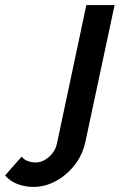

<svg xmlns="http://www.w3.org/2000/svg" viewBox="-228 -543 487 754"><path d="M-96 191Q-130 191 -159 180Q-188 169 -208 146L-143 72Q-134 84 -119 89.5Q-104 95 -88 95Q-61 95 -36 73.5Q-11 52 -4 19L111 -523H222L108 11Q97 64 65.5 104.5Q34 145 -8.5 168Q-51 191 -96 191Z"/></svg>

Font: Raleway SemiBold
Style: Italic
Weight: 600
Italic angle: -12°
Designer: Matt McInerney, Pablo Impallari, Rodrigo Fuenzalida
Foundry: Matt McInerney, Pablo Impallari, Rodrigo Fuenzalida
Version: Version 4.026